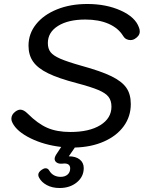

<svg xmlns="http://www.w3.org/2000/svg" viewBox="-20 -730 740 963"><path d="M681 -572Q681 -550 656 -535Q646 -529 634 -529Q623 -529 613.5 -534Q604 -539 598 -549Q574 -589 525 -610.5Q476 -632 408 -632Q322 -632 271 -600Q220 -568 220 -514Q220 -486 233.5 -468.5Q247 -451 282.5 -435.5Q318 -420 389 -400Q487 -373 539 -347.5Q591 -322 613.5 -290Q636 -258 636 -208Q636 -146 601 -97.5Q566 -49 502 -20.5Q438 8 355 10L354 12L325 54Q360 54 380 70Q400 86 400 113Q400 156 365.5 184.5Q331 213 279 213Q242 213 215 198.5Q188 184 176 161Q172 154 172 147Q172 133 190 121Q200 114 209 114Q221 114 228 127Q237 142 251.5 149.5Q266 157 284 157Q306 157 319 145.5Q332 134 332 115Q332 90 303 90Q295 90 290 91Q274 92 264 85Q254 78 254 66Q254 59 260 48L287 7Q201 -3 133 -36.5Q65 -70 43 -113Q37 -124 37 -134Q37 -156 58 -171Q71 -180 82 -180Q99 -180 119 -160Q169 -110 217 -89Q265 -68 333 -68Q428 -68 483.5 -102.5Q539 -137 539 -195Q539 -225 524.5 -244Q510 -263 473.5 -278.5Q437 -294 365 -313Q273 -337 221 -362.5Q169 -388 146 -421Q123 -454 123 -501Q123 -561 161 -608.5Q199 -656 266 -683Q333 -710 418 -710Q513 -710 586 -677Q659 -644 677 -592Q681 -583 681 -572Z"/></svg>

Font: Kodchasan Medium
Style: Italic
Weight: 500
Italic angle: -10°
Version: Version 1.000; ttfautohint (v1.6)